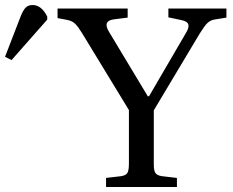

<svg xmlns="http://www.w3.org/2000/svg" viewBox="-218 -744 926 764"><path d="M204 0V-36L264 -43Q283 -46 289 -56Q295 -66 295 -94V-306L108 -613Q94 -636 82 -648.5Q70 -661 48 -665L11 -672V-710H290V-674L235 -667Q189 -661 216 -617L370 -361H375L522 -613Q535 -634 531.5 -646.5Q528 -659 504 -664L452 -675V-710H683V-674L634 -666Q619 -663 608 -653Q597 -643 577 -611L394 -305V-90Q394 -65 400.5 -55.5Q407 -46 426 -43L486 -36V0ZM-172 -505 -198 -518 -135 -681Q-125 -705 -115 -714.5Q-105 -724 -88 -724Q-53 -724 -30 -678V-666Z"/></svg>

Font: Literata 36pt
Style: Regular
Weight: 400
Designer: Latin by Veronika Burian and Jose Scaglione. Greek by Irene Vlachou. Cyrillic by Vera Evstafieva.
Foundry: TypeTogether
Version: Version 3.002